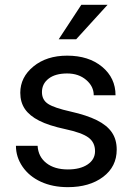

<svg xmlns="http://www.w3.org/2000/svg" viewBox="-20 -770 556 800"><path d="M46.4 0ZM376 -140.1Q376 -176.8 348.4 -197Q320.8 -217.3 252.2 -231.9Q183.6 -246.6 143.3 -267.1Q103 -287.6 83.7 -315.9Q64.5 -344.2 64.5 -383.3Q64.5 -448.2 119.4 -493.2Q174.3 -538.1 259.8 -538.1Q349.6 -538.1 405.5 -491.7Q461.4 -445.3 461.4 -373H370.6Q370.6 -410.2 339.1 -437Q307.6 -463.9 259.8 -463.9Q210.4 -463.9 182.6 -442.4Q154.8 -420.9 154.8 -386.2Q154.8 -353.5 180.7 -336.9Q206.5 -320.3 274.2 -305.2Q341.8 -290 383.8 -269Q425.8 -248 446 -218.5Q466.3 -189 466.3 -146.5Q466.3 -75.7 409.7 -33Q353 9.8 262.7 9.8Q199.2 9.8 150.4 -12.7Q101.6 -35.2 74 -75.4Q46.4 -115.7 46.4 -162.6H136.7Q139.2 -117.2 173.1 -90.6Q207 -64 262.7 -64Q314 -64 345 -84.7Q376 -105.5 376 -140.1ZM318.8 -750H428.2L297.4 -606.4H224.6Z"/></svg>

Font: Roboto
Style: Regular
Weight: 400
Designer: Google
Version: Version 2.134; 2016; ttfautohint (v1.6)